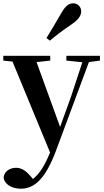

<svg xmlns="http://www.w3.org/2000/svg" viewBox="-27 -875 629 1166"><path d="M255 -644 276 -628C310 -657 346 -685 406 -726C448 -754 466 -779 466 -806C466 -836 442 -855 418 -855C390 -855 369 -837 345 -795C306 -727 281 -686 255 -644ZM376 -507 473 -497 405 -290 338 -104 195 -498 278 -507V-536H-7V-507L49 -501L277 51C246 128 214 180 173 212L158 194C133 165 106 144 71 144C36 144 1 162 -5 201C-2 245 47 271 99 271C182 271 248 212 312 43L513 -498L580 -507V-536H376Z"/></svg>

Font: Source Han Serif CN
Style: Bold
Weight: 700
Designer: Ryoko NISHIZUKA 西塚涼子 (kana & ideographs); Frank Grießhammer (Latin, Greek & Cyrillic); Wenlong ZHANG 张文龙 (bopomofo); San
Foundry: Adobe
Version: Version 2.003;hotconv 1.1.1;makeotfexe 2.6.0